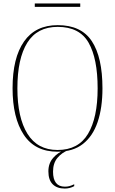

<svg xmlns="http://www.w3.org/2000/svg" viewBox="-20 -871 669 1115"><path d="M314 10Q183 10 118 -88.5Q53 -187 53 -359Q53 -535 119.5 -630Q186 -725 315 -725Q452 -725 513.5 -631.5Q575 -538 575 -358Q575 -245 547 -162.5Q519 -80 461.5 -35Q404 10 314 10ZM314 0Q435 0 491 -93.5Q547 -187 547 -358Q547 -531 494.5 -623Q442 -715 315 -715Q196 -715 138.5 -623Q81 -531 81 -358Q81 -188 139.5 -94Q198 0 314 0ZM356 224Q311 224 286 199Q261 174 261 124Q261 77 289 45.5Q317 14 355 0H378Q338 16 313 46.5Q288 77 288 126Q288 213 357 213Q371 213 382.5 210Q394 207 411 199V210Q398 217 384.5 220.5Q371 224 356 224ZM182 -831V-851H446V-831Z"/></svg>

Font: Noto Serif Display SemiCondensed Thin
Style: Regular
Weight: 100
Width: 4
Designer: Monotype Design Team
Foundry: Monotype Imaging Inc.
Version: Version 2.009